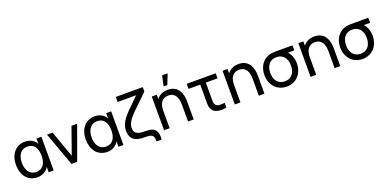

<svg xmlns="http://www.w3.org/2000/svg" viewBox="-6 -1780 5821 2892"><g transform="rotate(-20 2905.0 -334.0)"><path d="M466 -453.5C431.5 -517.5 368.5 -555 286 -555C131 -555 40 -432.5 40 -270C40 -108.5 130.5 15 283.5 15C365.5 15 431 -23 466 -88V0H545.5V-540H466ZM294.5 -66.5C186 -66.5 134.5 -156 134.5 -270C134.5 -390.5 190 -473.5 295.5 -473.5C401 -473.5 451 -390 451 -270.5C451 -152 401.5 -66.5 294.5 -66.5Z M922.5 0 1118.5 -540H1028L877 -113.5L725.5 -540H635.5L831.5 0Z M1584.5 -453.5C1550 -517.5 1487 -555 1404.5 -555C1249.5 -555 1158.5 -432.5 1158.5 -270C1158.5 -108.5 1249 15 1402 15C1484 15 1549.5 -23 1584.5 -88V0H1664V-540H1584.5ZM1413 -66.5C1304.5 -66.5 1253 -156 1253 -270C1253 -390.5 1308.5 -473.5 1414 -473.5C1519.5 -473.5 1569.5 -390 1569.5 -270.5C1569.5 -152 1520 -66.5 1413 -66.5Z M2231.5 120C2248.5 6.5 2205.5 -54.5 2138 -73.5C2108.5 -81.5 2067 -83.5 2045.5 -83.5C1935.5 -83.5 1868 -101 1868 -196C1868 -260 1899 -320.5 2005.5 -426C2126.5 -539.5 2179 -594 2235.5 -650V-720H1804V-639H2100C2025 -567 1961 -503 1919 -460.5C1800 -336 1774 -266 1774 -188C1774 -34 1876 0 2001 0C2100.5 0 2156.5 3.5 2152 120Z M2571 -787.5 2535 -622.5H2594L2659.5 -787.5ZM2575 -554C2497 -554 2435 -524 2395 -470.5V-540H2315V0H2405V-284.5C2405 -409.5 2464 -469.5 2553.5 -469.5C2667.5 -469.5 2700 -372 2700 -270.5V0H2790V-298.5C2790 -401 2749 -554 2575 -554Z M3188.5 4.5C3223 10 3278 9.5 3315 0V-76.5C3287 -71.5 3254 -70 3226 -72.5C3199.5 -75.5 3177 -85.5 3163 -110.5C3149.5 -135 3152 -162.5 3152 -208V-459H3340V-540H2875V-459H3063V-204C3063 -144 3059.5 -104.5 3082.5 -63.5C3107.5 -19 3146 -2 3188.5 4.5Z M3709.5 -554C3631.5 -554 3569.5 -524 3529.5 -470.5V-540H3449.5V0H3539.5V-284.5C3539.5 -409.5 3598.5 -469.5 3688 -469.5C3802 -469.5 3834.5 -372 3834.5 -270.5V0H3924.5V-298.5C3924.5 -401 3883.5 -554 3709.5 -554Z M4339.5 -540C4293.5 -540 4253 -540 4222.5 -534C4097.5 -509.5 4019.5 -404 4019.5 -263C4019.5 -104 4122 15 4279.5 15C4436.5 15 4540 -103.5 4540 -263C4540 -343 4512.5 -413 4469.5 -459H4570V-540ZM4279.5 -69.5C4173 -69.5 4114 -147 4114 -263C4114 -371 4168 -456 4279.5 -455.5C4388.5 -455 4445.5 -374.5 4445.5 -263C4445.5 -150 4389 -69.5 4279.5 -69.5Z M4924.5 -554C4846.5 -554 4784.5 -524 4744.5 -470.5V-540H4664.5V0H4754.5V-284.5C4754.5 -409.5 4813.5 -469.5 4903 -469.5C5017 -469.5 5049.5 -372 5049.5 -270.5V0H5139.5V-298.5C5139.5 -401 5098.5 -554 4924.5 -554Z M5554.5 -540C5508.5 -540 5468 -540 5437.5 -534C5312.5 -509.5 5234.5 -404 5234.5 -263C5234.5 -104 5337 15 5494.5 15C5651.5 15 5755 -103.5 5755 -263C5755 -343 5727.5 -413 5684.5 -459H5785V-540ZM5494.5 -69.5C5388 -69.5 5329 -147 5329 -263C5329 -371 5383 -456 5494.5 -455.5C5603.5 -455 5660.5 -374.5 5660.5 -263C5660.5 -150 5604 -69.5 5494.5 -69.5Z"/></g></svg>

Font: Hauora Medium
Style: Regular
Weight: 500
Designer: Wayne Shih
Foundry: WCYS
Version: Version 1.001;hotconv 1.0.109;makeotfexe 2.5.65596